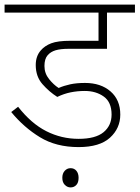

<svg xmlns="http://www.w3.org/2000/svg" viewBox="-20 -642 609 838"><path d="M350 -245Q318 -245 288.5 -239Q259 -233 230 -219Q195 -241 165.5 -274.5Q136 -308 136 -358Q136 -397 158 -422Q175 -442 203.5 -453Q232 -464 288 -464H410V-587H0V-622H569V-587H447V-429H281Q244 -429 222.5 -422.5Q201 -416 188 -401Q174 -385 174 -354Q174 -322 194 -297Q214 -272 236 -258Q259 -268 286.5 -274Q314 -280 351 -280Q420 -280 462.5 -243Q505 -206 505 -142Q505 -82 460 -41Q415 0 323 0Q225 0 154.5 -43Q84 -86 29 -153L59 -176Q116 -103 182 -69.5Q248 -36 323 -36Q397 -36 432 -65Q467 -94 467 -142Q467 -196 433 -220.5Q399 -245 350 -245ZM252 134Q252 115 262.5 103.5Q273 92 288 92Q304 92 313.5 103.5Q323 115 323 134Q323 155 313 165.5Q303 176 288 176Q274 176 263 165Q252 154 252 134Z"/></svg>

Font: Noto Sans Devanagari ExtraLight
Style: Regular
Weight: 200
Designer: Jelle Bosma - Monotype Design Team
Foundry: Monotype Imaging Inc.
Version: Version 2.004; ttfautohint (v1.8.4.7-5d5b)